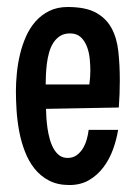

<svg xmlns="http://www.w3.org/2000/svg" viewBox="-20 -528 391 554"><path d="M325.7 -295.9Q325.7 -255.9 322.8 -217.8L112.8 -213.9Q112.8 -203.6 113.8 -189.2Q114.7 -174.8 116.9 -158.9Q119.1 -143.1 123.3 -127.7Q127.4 -112.3 134.3 -99.9Q141.1 -87.4 151.1 -79.8Q161.1 -72.3 175.3 -72.3Q190.4 -72.3 201.4 -80.3Q212.4 -88.4 219.5 -100.3Q226.6 -112.3 230.5 -126.5Q234.4 -140.6 235.8 -153.3H320.8Q316.4 -125.5 306.2 -97.2Q295.9 -68.8 278.8 -45.9Q261.7 -22.9 237.3 -8.5Q212.9 5.9 180.2 5.9Q146 5.9 121.3 -7.1Q96.7 -20 79.6 -41.5Q62.5 -63 51.8 -91.1Q41 -119.1 35.4 -149.2Q29.8 -179.2 27.8 -209.5Q25.9 -239.7 25.9 -265.6Q25.9 -289.1 28.6 -316.4Q31.2 -343.8 37.6 -370.6Q43.9 -397.5 54.9 -422.4Q65.9 -447.3 82.5 -466.1Q99.1 -484.9 122.1 -496.3Q145 -507.8 175.3 -507.8Q227.1 -507.8 256.8 -491.5Q286.6 -475.1 302 -446.5Q317.4 -418 321.5 -379.2Q325.7 -340.3 325.7 -295.9ZM240.7 -324.2Q240.7 -338.9 239 -357.4Q237.3 -376 231.2 -392.6Q225.1 -409.2 213.4 -420.4Q201.7 -431.6 182.1 -431.6Q165 -431.6 153.3 -424.1Q141.6 -416.5 133.8 -404.3Q126 -392.1 121.6 -376.2Q117.2 -360.4 115.2 -344Q113.3 -327.6 112.5 -312Q111.8 -296.4 111.8 -284.2H237.8Q240.7 -304.7 240.7 -324.2Z"/></svg>

Font: Maiden Orange
Style: Regular
Weight: 400
Designer: Astigmatic (AOETI)
Foundry: Astigmatic (AOETI)
Version: Version 1.000